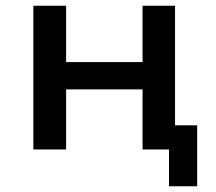

<svg xmlns="http://www.w3.org/2000/svg" viewBox="-20 -520 750 668"><path d="M568 128V0H476V-209H210V0H96V-500H210V-304H476V-500H589V-84H666V128Z"/></svg>

Font: Nunito Sans 6pt SemiBold
Style: Regular
Weight: 600
Version: Version 3.101;gftools[0.9.27]